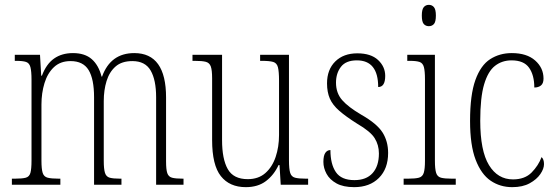

<svg xmlns="http://www.w3.org/2000/svg" viewBox="-20 -762 2296 792"><path d="M29 0V-25H42Q72 -25 86.5 -29Q101 -33 105.5 -49Q110 -65 110 -100V-433Q110 -468 105.5 -485Q101 -502 87.5 -506.5Q74 -511 46 -511H41V-536H145L150 -450H153Q171 -498 203 -520.5Q235 -543 281 -543Q330 -543 358.5 -518Q387 -493 399 -446H401Q436 -543 534 -543Q665 -543 665 -360V-96Q665 -63 670 -48Q675 -33 689.5 -29Q704 -25 733 -25H737V0H624V-361Q624 -432 601.5 -471Q579 -510 526 -510Q482 -510 456.5 -487.5Q431 -465 419.5 -427.5Q408 -390 408 -345V-99Q408 -65 413 -49Q418 -33 432.5 -29Q447 -25 475 -25H481V0H368V-361Q368 -436 345.5 -473Q323 -510 271 -510Q229 -510 202.5 -485Q176 -460 163.5 -419Q151 -378 151 -331V-99Q151 -65 156 -49Q161 -33 176.5 -29Q192 -25 222 -25H229V0Z M994 10Q927 10 891 -35.5Q855 -81 855 -184V-439Q855 -473 849.5 -488Q844 -503 829 -507Q814 -511 783 -511H774V-536H896V-184Q896 -106 919.5 -64.5Q943 -23 1002 -23Q1046 -23 1074.5 -48Q1103 -73 1117 -114.5Q1131 -156 1131 -205V-429Q1131 -467 1126.5 -484.5Q1122 -502 1107 -506.5Q1092 -511 1060 -511H1053V-536H1172V-101Q1172 -65 1177 -49Q1182 -33 1197 -29Q1212 -25 1241 -25H1251V0H1138L1133 -81H1129Q1110 -40 1077 -15Q1044 10 994 10Z M1441 10Q1396 10 1368 -5.5Q1340 -21 1327 -45Q1314 -69 1314 -94Q1314 -120 1322 -131.5Q1330 -143 1343 -143Q1343 -85 1365.5 -52Q1388 -19 1442 -19Q1491 -19 1517 -48Q1543 -77 1543 -129Q1543 -164 1525.5 -192Q1508 -220 1453 -252Q1407 -281 1379.5 -305Q1352 -329 1340.5 -355.5Q1329 -382 1329 -418Q1329 -475 1363 -508.5Q1397 -542 1454 -542Q1510 -542 1539.5 -514.5Q1569 -487 1569 -449Q1569 -403 1540 -403Q1540 -513 1452 -513Q1407 -513 1386.5 -486.5Q1366 -460 1366 -421Q1366 -378 1391.5 -349Q1417 -320 1470 -289Q1535 -252 1558 -215.5Q1581 -179 1581 -131Q1581 -66 1543 -28Q1505 10 1441 10Z M1749 -654Q1736 -654 1728 -663Q1720 -672 1720 -698Q1720 -723 1728 -732.5Q1736 -742 1749 -742Q1762 -742 1770 -732.5Q1778 -723 1778 -698Q1778 -672 1770 -663Q1762 -654 1749 -654ZM1645 0V-25H1664Q1693 -25 1708 -29Q1723 -33 1728 -49Q1733 -65 1733 -98V-435Q1733 -469 1728.5 -485.5Q1724 -502 1710.5 -506.5Q1697 -511 1670 -511H1660V-536H1774V-99Q1774 -65 1779 -49Q1784 -33 1799 -29Q1814 -25 1843 -25H1860V0Z M2093 10Q2043 10 2004 -16.5Q1965 -43 1942 -103Q1919 -163 1919 -263Q1919 -371 1941 -432Q1963 -493 2002 -518Q2041 -543 2091 -543Q2153 -543 2187.5 -512.5Q2222 -482 2222 -438Q2222 -418 2211.5 -409.5Q2201 -401 2184 -401Q2184 -452 2162.5 -482.5Q2141 -513 2090 -513Q2051 -513 2022 -490.5Q1993 -468 1977 -414Q1961 -360 1961 -264Q1961 -140 1997 -81Q2033 -22 2096 -22Q2145 -22 2173 -50.5Q2201 -79 2214 -114Q2224 -105 2224 -85Q2224 -66 2209 -44Q2194 -22 2165 -6Q2136 10 2093 10Z"/></svg>

Font: Noto Serif Condensed ExtraLight
Style: Regular
Weight: 200
Width: 3
Designer: Monotype Design Team
Foundry: Monotype Imaging Inc.
Version: Version 2.013; ttfautohint (v1.8.4.7-5d5b)